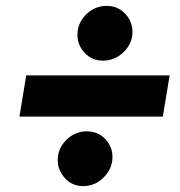

<svg xmlns="http://www.w3.org/2000/svg" viewBox="-20 -676 612 652"><path d="M330 -470Q292 -470 267.5 -496.5Q243 -523 243 -557Q243 -598 272.5 -627Q302 -656 342 -656Q380 -656 405 -629.5Q430 -603 430 -567Q430 -541 416 -519Q402 -497 379.5 -483.5Q357 -470 330 -470ZM263 -44Q225 -44 200.5 -71Q176 -98 176 -132Q176 -172 205.5 -201Q235 -230 274 -230Q313 -230 337.5 -204Q362 -178 362 -142Q362 -116 348 -93.5Q334 -71 312 -57.5Q290 -44 263 -44ZM46 -280 69 -420H556L533 -280Z"/></svg>

Font: MuseoModerno Thin ExtraBold
Style: Italic
Weight: 800
Italic angle: -9°
Version: Version 1.003